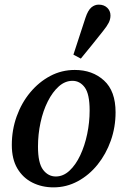

<svg xmlns="http://www.w3.org/2000/svg" viewBox="-20 -795 545 829"><path d="M211 14Q161 14 120 -6.5Q79 -27 55 -67.5Q31 -108 31 -169Q31 -234 52 -292.5Q73 -351 110.5 -396Q148 -441 197 -467Q246 -493 303 -493Q379 -493 429 -447.5Q479 -402 479 -310Q479 -246 458.5 -188Q438 -130 401.5 -84.5Q365 -39 316 -12.5Q267 14 211 14ZM221 -33Q253 -33 280 -58Q307 -83 326.5 -124.5Q346 -166 356.5 -216.5Q367 -267 367 -318Q367 -389 346 -417.5Q325 -446 293 -446Q261 -446 234 -422Q207 -398 186.5 -357.5Q166 -317 155 -266Q144 -215 144 -162Q144 -91 166 -62Q188 -33 221 -33ZM297 -559Q323 -639 349 -718Q360 -751 374.5 -763Q389 -775 406 -775Q429 -775 443 -761.5Q457 -748 457 -728Q457 -712 449.5 -697Q442 -682 425 -661Q401 -631 377.5 -601.5Q354 -572 329 -542Z"/></svg>

Font: Source Serif 4 Semibold
Style: Italic
Weight: 600
Italic angle: -12°
Designer: Frank Grießhammer
Foundry: Adobe
Version: Version 4.005;hotconv 1.1.0;makeotfexe 2.6.0